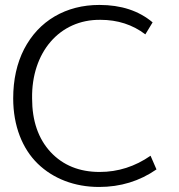

<svg xmlns="http://www.w3.org/2000/svg" viewBox="-20 -743 721 774"><path d="M379.4 10.7C465.3 10.7 542.5 -12.7 610.8 -60.1L586.9 -115.2C524.4 -71.8 456.1 -49.8 381.8 -49.8C299.8 -49.8 233.9 -76.7 184.1 -129.9C134.3 -183.6 109.4 -255.9 109.4 -346.2C106.4 -530.8 219.2 -665 384.8 -663.1C454.1 -663.1 514.6 -643.6 565.9 -604.5L595.2 -652.8C539.6 -699.7 468.3 -723.1 380.9 -723.1C313 -723.1 252.9 -707.5 200.2 -676.8C147.9 -646 106.9 -602.1 77.1 -544.9C47.9 -487.8 33.2 -421.4 33.2 -346.2C33.2 -235.4 70.3 -143.1 132.3 -83C194.3 -22.9 280.3 10.7 379.4 10.7Z"/></svg>

Font: Ride Light
Style: Regular
Weight: 300
Version: Version 3.000